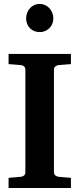

<svg xmlns="http://www.w3.org/2000/svg" viewBox="-20 -941 399 961"><path d="M22.9 0V-50.8L85 -56.2Q94.2 -57.1 100.6 -62.7Q106.9 -68.4 106.9 -78.1V-592.8Q106.9 -602.5 100.6 -608.4Q94.2 -614.3 85 -615.2L22.9 -620.1V-670.9H335V-620.1L272.9 -615.2Q264.6 -614.3 257.3 -608.4Q250 -602.5 250 -592.8V-78.1Q250 -68.4 257.3 -62.7Q264.6 -57.1 272.9 -56.2L335 -50.8V0ZM247.1 -848.1Q247.1 -834.5 241.9 -822Q236.8 -809.6 227.5 -800.3Q218.3 -791 205.8 -785.6Q193.4 -780.3 178.7 -780.3Q164.1 -780.3 151.6 -785.4Q139.2 -790.5 130.1 -799.6Q121.1 -808.6 116 -821Q110.8 -833.5 110.8 -848.1Q110.8 -863.3 115.7 -876.5Q120.6 -889.6 129.6 -899.7Q138.7 -909.7 151.1 -915.5Q163.6 -921.4 178.7 -921.4Q192.9 -921.4 205.3 -915.8Q217.8 -910.2 227.1 -900.1Q236.3 -890.1 241.7 -876.7Q247.1 -863.3 247.1 -848.1Z"/></svg>

Font: Charis SIL APac
Style: Bold
Weight: 700
Foundry: SIL International
Version: Version 5.000